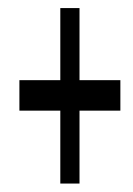

<svg xmlns="http://www.w3.org/2000/svg" viewBox="-20 -547 324 468"><path d="M173.8 -527.3V-351.6H273.4V-277.3H173.8V-99.6H127V-277.3H27.3V-351.6H127V-527.3Z"/></svg>

Font: Vancouver Drive
Style: Regular
Weight: 400
Designer: Valery Zaveryaev
Foundry: Cyreal (www.cyreal.org)
Version: Version 1.06